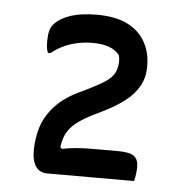

<svg xmlns="http://www.w3.org/2000/svg" viewBox="-39 -824 479 500"><g transform="rotate(5 200.0 -574.5)"><path d="M329 -363H101Q89 -363 80 -369.5Q71 -376 66.5 -388.5Q62 -401 62 -418V-421Q62 -451 71 -480.5Q80 -510 105 -537.5Q130 -565 178 -586Q213 -603 231.5 -615Q250 -627 256.5 -640.5Q263 -654 263 -670Q263 -675 262.5 -679Q262 -683 261 -686Q251 -699 233.5 -705.5Q216 -712 190 -712Q161 -712 134 -703.5Q107 -695 83 -676H77Q75 -679 74 -683Q73 -687 72.5 -691.5Q72 -696 72 -700Q72 -704 72 -709Q72 -723 75 -734Q78 -745 86 -753Q100 -768 127 -777Q154 -786 195 -786Q244 -786 275 -770.5Q306 -755 321.5 -727.5Q337 -700 337 -666V-661Q337 -634 324.5 -611.5Q312 -589 287 -570Q262 -551 222 -532Q185 -515 164.5 -498.5Q144 -482 136 -460Q132 -449 130 -434L135 -430Q148 -433 160 -434Q182 -437 221 -437H282Q311 -437 322.5 -428.5Q334 -420 334 -400Q334 -396 333.5 -391Q333 -386 332.5 -381Q332 -376 331 -371.5Q330 -367 329 -363Z"/></g></svg>

Font: Code D Ace
Style: Regular
Weight: 400
Version: Version 1.085; ttfautohint (v1.8.4.7-5d5b);Nerd Fonts 3.0.2